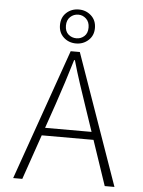

<svg xmlns="http://www.w3.org/2000/svg" viewBox="-58 -917 717 963"><g transform="rotate(5 300.0 -435.5)"><path d="M45 0 277 -659H323L555 0H506L375 -388Q355 -447 337 -501.5Q319 -556 302 -616H298Q280 -556 262.5 -501.5Q245 -447 225 -388L91 0ZM151 -226V-265H446V-226ZM300 -700Q263 -700 237.5 -723.5Q212 -747 212 -785Q212 -824 237.5 -847.5Q263 -871 300 -871Q336 -871 362 -847.5Q388 -824 388 -785Q388 -747 362 -723.5Q336 -700 300 -700ZM300 -726Q322 -726 339 -741Q356 -756 356 -785Q356 -813 339 -829Q322 -845 300 -845Q276 -845 259 -829Q242 -813 242 -785Q242 -756 259 -741Q276 -726 300 -726Z"/></g></svg>

Font: Source Code Pro ExtraLight Light
Style: Regular
Weight: 300
Monospace: yes
Version: Version 1.018;hotconv 1.0.116;makeotfexe 2.5.65601